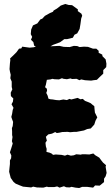

<svg xmlns="http://www.w3.org/2000/svg" viewBox="-20 -922 557 967"><path d="M78 11 59 3 48 -6 34 -26 26 -57 28 -78 30 -96V-114L36 -125L37 -139L30 -155L36 -173L44 -199L40 -211L43 -232L41 -242V-260L40 -277L44 -287L46 -308L41 -321L37 -333L41 -349L44 -368L48 -379L38 -397L45 -410L47 -426L35 -438L34 -455L42 -472L39 -484V-511L32 -528L34 -545L30 -562L28 -574L30 -603L32 -619L31 -628L46 -642L63 -659L76 -677L87 -678L92 -687L129 -682L150 -684L169 -690L182 -682L197 -684L220 -687L238 -689L279 -691L301 -686L331 -685L352 -691L369 -690L381 -685L403 -687L423 -686L448 -677H465L477 -666V-656L495 -647L496 -639L512 -623L516 -601L515 -584L500 -569V-551L482 -534L468 -520L451 -518L439 -516L408 -518L389 -522L380 -518L366 -525L343 -524L335 -527L317 -523L300 -525L292 -528L277 -522L254 -523L244 -525L234 -522L216 -520L214 -510L211 -495L207 -483L216 -475L217 -465L213 -454L220 -440L224 -425L234 -422L246 -421L257 -419L264 -418L279 -417L299 -421L317 -418L330 -424L339 -421L371 -429L385 -422L397 -424L408 -414L421 -409L437 -402L445 -395L455 -387L456 -374L458 -355L470 -331L461 -314L455 -295L448 -287L437 -275L419 -272L403 -265L387 -262L366 -258H354L333 -256L321 -258L293 -257L280 -254L266 -252L258 -257L242 -249L223 -245L211 -233L216 -214L209 -203L211 -185L215 -172L214 -157L230 -153L241 -148L247 -142L261 -144L274 -143L290 -142L307 -138L320 -143L337 -138L352 -140L364 -145L388 -143L392 -145H410L430 -144L450 -149L460 -140L480 -128L491 -113L499 -103L514 -90L512 -82L517 -51L512 -34L504 -22V-5L482 13L459 12L449 23L418 19H394L379 25L360 23L340 19L331 22L313 21L302 16L280 23L268 17L254 20H222L216 18L198 23L166 22L147 18L137 22L96 18ZM200 -674 172 -681 152 -692 148 -710 136 -722 142 -736 135 -750 137 -773 146 -794 168 -804 183 -824 193 -828 206 -842 231 -856 247 -863 250 -869 267 -879 286 -894 309 -902 326 -897 343 -896 372 -875V-866L390 -853L394 -843L389 -829L385 -800L381 -776L369 -754L355 -747L347 -732L318 -725H304L282 -709L247 -696L221 -681Z"/></svg>

Font: Winky Rough ExtraBold
Style: Regular
Weight: 800
Designer: Simon Atzbach
Foundry: typofactur
Version: Version 1.206; ttfautohint (v1.8.4.7-5d5b)